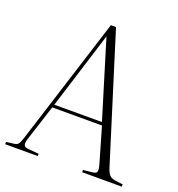

<svg xmlns="http://www.w3.org/2000/svg" viewBox="-142 -838 876 947"><g transform="rotate(20 296.0 -365.0)"><path d="M-10 0V-12L29 -17Q46 -19 52.5 -27.5Q59 -36 67 -61L279 -730H306L513 -67Q521 -41 531.5 -30.5Q542 -20 563 -17L602 -12V0H394V-12L443 -17Q463 -19 465 -31Q467 -43 461 -64L407 -250H146L85 -61Q79 -43 81.5 -31Q84 -19 104 -17L161 -12V0ZM151 -266H401L278 -669H277Z"/></g></svg>

Font: Display Extralight
Style: Regular
Weight: 200
Designer: Latin by Veronika Burian and Jose Scaglione. Greek by Irene Vlachou. Cyrillic by Vera Evstafieva.
Foundry: TypeTogether
Version: Version 3.002